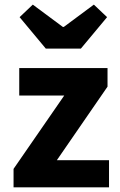

<svg xmlns="http://www.w3.org/2000/svg" viewBox="-20 -803 513 823"><path d="M38.1 0V-79.1L255.4 -393.6H62.5V-511.2H440.9V-431.6L223.6 -116.2H447.3V0ZM176.3 -594.7 64 -729.5 120.6 -783.2 249.5 -687.5H253.4L382.3 -783.2L439 -729.5L326.7 -594.7Z"/></svg>

Font: Akatab Black
Style: Regular
Weight: 900
Designer: SIL Global
Foundry: SIL Global
Version: Version 4.000